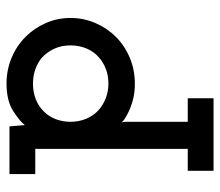

<svg xmlns="http://www.w3.org/2000/svg" viewBox="-63 -361 674 588"><g transform="rotate(-90 274.0 -67.0)"><path d="M45 250V171H112V-296H35V-375H181Q182 -362 183 -350.5Q184 -339 185 -328Q195 -342 227 -363Q259 -384 312 -384Q354 -384 391 -368.5Q428 -353 455 -326Q482 -299 497.5 -263.5Q513 -228 513 -188Q513 -148 497.5 -112Q482 -76 455 -49Q428 -22 391 -6.5Q354 9 312 9Q284 9 262 3Q240 -3 224 -11Q208 -19 202 -23.5Q196 -28 193 -32Q194 -29 194.5 -25Q195 -21 195 -19V171H267V250ZM312 -303Q285 -303 263 -294Q241 -285 226 -269Q211 -254 203 -233Q195 -212 195 -188Q195 -162 204.5 -139.5Q214 -117 232 -101Q247 -88 267.5 -80Q288 -72 312 -72Q336 -72 356 -79.5Q376 -87 391 -100Q409 -115 419 -138Q429 -161 429 -188Q429 -216 418.5 -238.5Q408 -261 390 -277Q375 -289 355 -296Q335 -303 312 -303Z"/></g></svg>

Font: Josefin Slab
Style: Bold
Weight: 700
Designer: Santiago Orozco
Foundry: Typemade
Version: Version 2.000